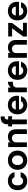

<svg xmlns="http://www.w3.org/2000/svg" viewBox="2410 -3226 826 5685"><g transform="rotate(-90 2822.5 -384.0)"><path d="M307 -563Q410 -563 477.5 -511.5Q545 -460 568 -367H417Q391 -444 306 -444Q246 -444 211 -400.5Q176 -357 176 -277Q176 -198 211 -154.5Q246 -111 306 -111Q391 -111 417 -187H568Q545 -97 477 -44Q409 9 307 9Q186 9 109.5 -69.5Q33 -148 33 -277Q33 -406 109.5 -484.5Q186 -563 307 -563Z M1206 -277Q1206 -149 1123 -70Q1040 9 917 9Q795 9 715.5 -69.5Q636 -148 636 -277Q636 -406 717 -484.5Q798 -563 921 -563Q1044 -563 1125 -484.5Q1206 -406 1206 -277ZM1062 -277Q1062 -356 1020.5 -398.5Q979 -441 919 -441Q859 -441 818.5 -398.5Q778 -356 778 -277Q778 -198 817.5 -155.5Q857 -113 917 -113Q977 -113 1019.5 -156Q1062 -199 1062 -277Z M1697 0V-306Q1697 -372 1664 -407.5Q1631 -443 1574 -443Q1516 -443 1482.5 -407.5Q1449 -372 1449 -306V0H1309V-554H1449V-485Q1508 -562 1616 -562Q1715 -562 1776 -499.5Q1837 -437 1837 -325V0Z M1985 0V-439H1922V-554H1985V-582Q1985 -783 2218 -777V-659Q2167 -660 2147 -642Q2127 -624 2127 -577V-554H2224V-439H2127V0Z M2553 -448Q2502 -448 2466 -416.5Q2430 -385 2422 -329H2685Q2684 -383 2646 -415.5Q2608 -448 2553 -448ZM2816 -174Q2792 -94 2724 -42.5Q2656 9 2557 9Q2435 9 2357 -69.5Q2279 -148 2279 -277Q2279 -407 2356 -485Q2433 -563 2557 -563Q2678 -563 2754 -487.5Q2830 -412 2830 -289Q2830 -259 2826 -235H2421Q2426 -175 2463 -141Q2500 -107 2554 -107Q2632 -107 2665 -174Z M3072 -276V0H2932V-554H3072V-468Q3130 -562 3242 -562V-415H3205Q3139 -415 3105.5 -384Q3072 -353 3072 -276Z M3574 -448Q3523 -448 3487 -416.5Q3451 -385 3443 -329H3706Q3705 -383 3667 -415.5Q3629 -448 3574 -448ZM3837 -174Q3813 -94 3745 -42.5Q3677 9 3578 9Q3456 9 3378 -69.5Q3300 -148 3300 -277Q3300 -407 3377 -485Q3454 -563 3578 -563Q3699 -563 3775 -487.5Q3851 -412 3851 -289Q3851 -259 3847 -235H3442Q3447 -175 3484 -141Q3521 -107 3575 -107Q3653 -107 3686 -174Z M4341 0V-306Q4341 -372 4308 -407.5Q4275 -443 4218 -443Q4160 -443 4126.5 -407.5Q4093 -372 4093 -306V0H3953V-554H4093V-485Q4152 -562 4260 -562Q4359 -562 4420 -499.5Q4481 -437 4481 -325V0Z M4986 -554V-441L4742 -115H4989V0H4583V-113L4825 -439H4584V-554Z M5335 -448Q5284 -448 5248 -416.5Q5212 -385 5204 -329H5467Q5466 -383 5428 -415.5Q5390 -448 5335 -448ZM5598 -174Q5574 -94 5506 -42.5Q5438 9 5339 9Q5217 9 5139 -69.5Q5061 -148 5061 -277Q5061 -407 5138 -485Q5215 -563 5339 -563Q5460 -563 5536 -487.5Q5612 -412 5612 -289Q5612 -259 5608 -235H5203Q5208 -175 5245 -141Q5282 -107 5336 -107Q5414 -107 5447 -174Z"/></g></svg>

Font: SVN-Poppins SemiBold
Style: Regular
Weight: 600
Designer: Ninad Kale (Devanagari), Jonny Pinhorn (Latin)
Foundry: Indian Type Foundry
Version: Version 3.002 2017